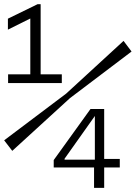

<svg xmlns="http://www.w3.org/2000/svg" viewBox="-20 -675 654 925"><path d="M19 -274.9V-316.9H126V-585.9L18.1 -532.2V-585L161.1 -654.8H175.8V-316.9H277.8V-274.9ZM316.9 -202.1 39.1 51.8 0 1 298.8 -224.1 575.2 -478 613.8 -426.8ZM238.8 131.8V96.2L416 -149.9H481.9V90.8H557.1V131.8H481.9V230H433.1V131.8ZM437 -116.2 291 89.8V94.2H437Z"/></svg>

Font: IntelOne Mono Light
Style: Regular
Weight: 300
Designer: Fred Shallcrass
Foundry: Frere-Jones Type LLC
Version: Version 1.200;hotconv 1.1.0;makeotfexe 2.6.0;FJTRelease1.2